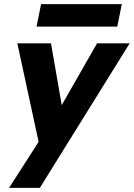

<svg xmlns="http://www.w3.org/2000/svg" viewBox="-20 -710 648 930"><path d="M450 -500H608L173 200H24L167 -23L64 -500H227L279 -201ZM179 -690H570L548 -581H157Z"/></svg>

Font: Albert Sans ExtraBold
Style: Italic
Weight: 800
Italic angle: -11.25°
Designer: Andreas Rasmussen
Foundry: a.Foundry
Version: Version 1.025